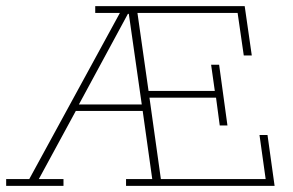

<svg xmlns="http://www.w3.org/2000/svg" viewBox="-30 -603 951 623"><path d="M-10 0V-22H65L359 -561H279V-583H764L787 -423H761L741 -561H416L452 -308H667L655 -393H681L708 -196H683L671 -286H455L492 -22H832L812 -165H838L861 0H379V-22H464L433 -243H216L96 -22H176V0ZM226 -264H430L388 -558H385Z"/></svg>

Font: Rokkitt SemiBold Thin
Style: Regular
Weight: 250
Version: Version 3.103